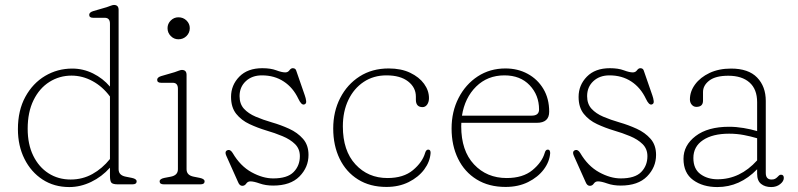

<svg xmlns="http://www.w3.org/2000/svg" viewBox="-20 -746 3229 777"><path d="M52.5 -223.5Q52.5 -299 82.5 -354Q112.5 -409 162.5 -438.8Q212.5 -468.5 272.5 -468.5Q316.5 -468.5 356.5 -448.8Q396.5 -429 425 -395.5V-650Q425 -674 404 -674H357Q341 -674 341 -686Q341 -696 357 -701L412 -717Q419.5 -719.5 428 -722.8Q436.5 -726 441 -726Q460 -726 460 -706V-61Q460 -36.5 489 -31L514 -26Q533 -22 533 -12Q533 0 516 0H457Q437.5 0 431.2 -6.2Q425 -12.5 425 -35V-67.5Q392 -30.5 348.8 -9.8Q305.5 11 260.5 11Q199 11 152.2 -19.5Q105.5 -50 79 -103Q52.5 -156 52.5 -223.5ZM92 -225Q92 -162 114.5 -116Q137 -70 176.2 -44.8Q215.5 -19.5 266 -19.5Q314 -19.5 354 -41.8Q394 -64 425 -102.5V-355.5Q395 -396 354.2 -418Q313.5 -440 269.5 -440Q220.5 -440 180 -414.5Q139.5 -389 115.8 -340.8Q92 -292.5 92 -225Z M702 -587Q684 -587 671 -600.2Q658 -613.5 658 -632Q658 -650 671 -663Q684 -676 702 -676Q721.5 -676 734.8 -663Q748 -650 748 -632Q748 -613.5 734.8 -600.2Q721.5 -587 702 -587ZM735 -443V-61Q735 -36.5 764 -31L789 -26Q808 -22 808 -12Q808 0 791 0H643Q626 0 626 -12Q626 -22 645 -26L671 -31Q700 -36.5 700 -61V-387Q700 -411 679 -411H632Q616 -411 616 -423Q616 -433 632 -438L687 -454Q694.5 -456.5 703 -459.8Q711.5 -463 716 -463Q735 -463 735 -443Z M1040 -441Q1000 -441 974.8 -417.5Q949.5 -394 949.5 -357Q949.5 -325.5 967.2 -306Q985 -286.5 1014.8 -273.8Q1044.5 -261 1081 -250.5Q1116 -240.5 1150 -225Q1184 -209.5 1206.2 -184.2Q1228.5 -159 1228.5 -119Q1228.5 -69 1192 -32Q1155.5 5 1085.5 5Q1055 5 1031 -3.5Q1007 -12 993.5 -12Q982.5 -12 976.5 -3Q970.5 6 960.5 6Q949.5 6 943.5 -9L896.5 -114Q886.5 -135.5 903.5 -139Q913 -140.5 921.5 -127Q952.5 -74 998 -49Q1043.5 -24 1085.5 -24Q1143 -24 1168.2 -49.8Q1193.5 -75.5 1193.5 -114Q1193.5 -143.5 1174 -162.8Q1154.5 -182 1123.2 -195Q1092 -208 1057.5 -218Q1022.5 -228.5 989.8 -243.8Q957 -259 936 -285.2Q915 -311.5 915 -354Q915 -401.5 948.5 -435.8Q982 -470 1041.5 -470Q1075.5 -470 1098 -461.5Q1120.5 -453 1134.5 -453Q1145 -453 1151.2 -461.5Q1157.5 -470 1164.5 -470Q1175.5 -470 1178.5 -461L1213.5 -360Q1217.5 -349 1219 -337.2Q1220.5 -325.5 1210.5 -323Q1199.5 -320.5 1187.5 -346Q1166 -391.5 1128.2 -416.2Q1090.5 -441 1040 -441Z M1716 -349Q1716 -333.5 1708.8 -323Q1701.5 -312.5 1690 -312.5Q1663 -312.5 1663 -342.5V-355Q1663 -392 1631.5 -416.5Q1600 -441 1544 -441Q1491.5 -441 1451.8 -414.5Q1412 -388 1389.8 -341.5Q1367.5 -295 1367.5 -234.5Q1367.5 -136 1418.5 -80.8Q1469.5 -25.5 1548 -25.5Q1613 -25.5 1651.2 -57.5Q1689.5 -89.5 1700.5 -127.5Q1704.5 -140.5 1712.5 -140.5Q1718.5 -140.5 1720.8 -136.2Q1723 -132 1722.5 -126.5Q1720 -91.5 1696.8 -60.2Q1673.5 -29 1634 -9.2Q1594.5 10.5 1544 10.5Q1477 10.5 1428.8 -19.8Q1380.5 -50 1354.5 -103.5Q1328.5 -157 1328.5 -226Q1328.5 -294.5 1356.8 -349.5Q1385 -404.5 1435.5 -436.8Q1486 -469 1553 -469Q1603.5 -469 1640 -451.5Q1676.5 -434 1696.2 -406.8Q1716 -379.5 1716 -349Z M2202.5 -294Q2202.5 -249 2152.5 -249H1847Q1846.5 -242 1846.5 -235Q1846.5 -136 1898.2 -80.8Q1950 -25.5 2030.5 -25.5Q2096 -25.5 2134.8 -57.5Q2173.5 -89.5 2184.5 -127.5Q2188 -140.5 2196.5 -140.5Q2202.5 -140.5 2204.5 -136.2Q2206.5 -132 2206.5 -126.5Q2204 -91.5 2180.5 -60.2Q2157 -29 2117.2 -9.2Q2077.5 10.5 2026 10.5Q1958 10.5 1909 -19.8Q1860 -50 1833.8 -103.5Q1807.5 -157 1807.5 -226Q1807.5 -294.5 1835.8 -349.5Q1864 -404.5 1913.2 -436.8Q1962.5 -469 2025.5 -469Q2075.5 -469 2115.5 -447.2Q2155.5 -425.5 2179 -386.2Q2202.5 -347 2202.5 -294ZM2021.5 -441Q1953 -441 1907 -395.8Q1861 -350.5 1849.5 -278H2131.5Q2161.5 -278 2161.5 -303Q2161.5 -361 2123.5 -401Q2085.5 -441 2021.5 -441Z M2446.5 -441Q2406.5 -441 2381.2 -417.5Q2356 -394 2356 -357Q2356 -325.5 2373.8 -306Q2391.5 -286.5 2421.2 -273.8Q2451 -261 2487.5 -250.5Q2522.5 -240.5 2556.5 -225Q2590.5 -209.5 2612.8 -184.2Q2635 -159 2635 -119Q2635 -69 2598.5 -32Q2562 5 2492 5Q2461.5 5 2437.5 -3.5Q2413.5 -12 2400 -12Q2389 -12 2383 -3Q2377 6 2367 6Q2356 6 2350 -9L2303 -114Q2293 -135.5 2310 -139Q2319.5 -140.5 2328 -127Q2359 -74 2404.5 -49Q2450 -24 2492 -24Q2549.5 -24 2574.8 -49.8Q2600 -75.5 2600 -114Q2600 -143.5 2580.5 -162.8Q2561 -182 2529.8 -195Q2498.5 -208 2464 -218Q2429 -228.5 2396.2 -243.8Q2363.5 -259 2342.5 -285.2Q2321.5 -311.5 2321.5 -354Q2321.5 -401.5 2355 -435.8Q2388.5 -470 2448 -470Q2482 -470 2504.5 -461.5Q2527 -453 2541 -453Q2551.5 -453 2557.8 -461.5Q2564 -470 2571 -470Q2582 -470 2585 -461L2620 -360Q2624 -349 2625.5 -337.2Q2627 -325.5 2617 -323Q2606 -320.5 2594 -346Q2572.5 -391.5 2534.8 -416.2Q2497 -441 2446.5 -441Z M2746 -103.5Q2746 -158 2795.2 -195.5Q2844.5 -233 2930.5 -233Q2959 -233 2989 -228Q3019 -223 3044 -215.5V-332.5Q3044 -385 3013.2 -412.2Q2982.5 -439.5 2927.5 -439.5Q2876 -439.5 2850.5 -420Q2825 -400.5 2825 -373.5V-338.5Q2825 -313.5 2798 -313.5Q2787 -313.5 2779.5 -322.2Q2772 -331 2772 -343.5Q2772 -376 2793 -404.5Q2814 -433 2851.5 -450.8Q2889 -468.5 2938.5 -468.5Q3009 -468.5 3044 -432.2Q3079 -396 3079 -337.5V-46Q3079 -19.5 3102.5 -19.5Q3111 -19.5 3116.2 -22.2Q3121.5 -25 3125 -28.5Q3129 -32.5 3132.5 -35.8Q3136 -39 3140.5 -39Q3152 -39 3152 -26Q3152 -12.5 3137.2 -0.8Q3122.5 11 3101 11Q3076 11 3060 -1.8Q3044 -14.5 3044 -43V-61Q2974 11 2883 11Q2824 11 2785 -17.5Q2746 -46 2746 -103.5ZM2786 -106.5Q2786 -62.5 2814.5 -41.5Q2843 -20.5 2884 -20.5Q2975 -20.5 3044 -97V-186.5Q3019 -194 2990.5 -199.5Q2962 -205 2930.5 -205Q2864 -205 2825 -179Q2786 -153 2786 -106.5Z"/></svg>

Font: Fraunces 9pt S100 Thin
Style: Regular
Weight: 100
Version: Version 1.000; ttfautohint (v1.8.3)